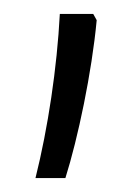

<svg xmlns="http://www.w3.org/2000/svg" viewBox="-20 -834 196 276"><path d="M114 -814H66C62 -737 49 -650 31 -578H74C92 -635 112 -730 119 -805Z"/></svg>

Font: Noto Sans Armenian ExtraCondensed Light
Style: Regular
Weight: 300
Width: 2
Designer: Monotype Design Team
Foundry: Monotype Imaging Inc.
Version: Version 2.008